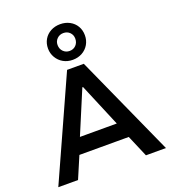

<svg xmlns="http://www.w3.org/2000/svg" viewBox="-174 -1132 1130 1262"><g transform="rotate(-20 391.5 -501.5)"><path d="M15 0 333 -705H450L768 0H628L544 -197L602 -152H180L237 -197L153 0ZM388 -563 249 -232 224 -262H558L532 -232L393 -563ZM392 -754Q355 -754 326 -770.5Q297 -787 280 -816Q263 -845 263 -879Q263 -915 279.5 -943Q296 -971 325.5 -987Q355 -1003 392 -1003Q429 -1003 458.5 -987Q488 -971 504.5 -943Q521 -915 521 -879Q521 -844 504.5 -815.5Q488 -787 458.5 -770.5Q429 -754 392 -754ZM392 -816Q419 -816 436.5 -834Q454 -852 454 -880Q454 -906 436.5 -923.5Q419 -941 392 -941Q366 -941 348 -923.5Q330 -906 330 -880Q330 -852 348 -834Q366 -816 392 -816Z"/></g></svg>

Font: Nunito Sans 8pt
Style: Bold
Weight: 700
Version: Version 3.101;gftools[0.9.27]